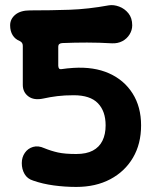

<svg xmlns="http://www.w3.org/2000/svg" viewBox="-20 -651 587 758"><path d="M281 87Q236 87 192 81Q148 75 111 62Q88 55 77 36Q66 17 66 -7Q66 -30 78 -47.5Q90 -65 110.5 -71Q131 -77 155 -66Q182 -55 209 -49Q236 -43 281 -43Q321 -43 346.5 -56.5Q372 -70 384.5 -95.5Q397 -121 397 -156Q397 -212 366.5 -243.5Q336 -275 271 -275Q235 -275 206.5 -271.5Q178 -268 151 -262Q114 -254 92 -270.5Q70 -287 70 -316V-470Q70 -477 67 -481.5Q64 -486 58 -489Q40 -496 30 -512Q20 -528 20 -551Q20 -576 40.5 -593Q61 -610 99 -610Q182 -610 255 -612.5Q328 -615 410 -630Q429 -633 450.5 -625Q472 -617 487 -598.5Q502 -580 502 -551Q502 -532 491.5 -515Q481 -498 463 -488.5Q445 -479 422 -480Q371 -483 323.5 -483Q276 -483 226 -481Q210 -480 210 -467V-391Q211 -376 222 -378Q234 -380 245.5 -381Q257 -382 270 -383Q351 -388 410.5 -361.5Q470 -335 503.5 -282Q537 -229 537 -156Q537 -83 505 -28.5Q473 26 415.5 56.5Q358 87 281 87Z"/></svg>

Font: Winky Sans SemiBold
Style: Regular
Weight: 600
Designer: Simon Atzbach
Foundry: typofactur
Version: Version 1.205